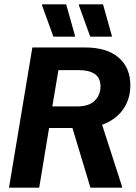

<svg xmlns="http://www.w3.org/2000/svg" viewBox="-20 -870 632 890"><path d="M21.7 0 130 -650H373.3Q475 -650 529.6 -603.3Q584.2 -556.7 584.2 -475Q584.2 -410 550 -362.1Q515.8 -314.2 453.3 -291.7L545.8 -5V0H399.2L315.8 -276.7H207.5L161.7 0ZM222.5 -376.7H337.5Q392.5 -376.7 419.2 -403.3Q445.8 -430 445.8 -469.2Q445.8 -509.2 419.2 -527.1Q392.5 -545 345.8 -545H250.8ZM398.3 -700 345.8 -845V-850H457.5L498.3 -705V-700ZM227.5 -700 175 -845V-850H286.7L327.5 -705V-700Z"/></svg>

Font: Familjen Grotesk GF
Style: Bold Italic
Weight: 700
Designer: Anders Wikstroem, Jonas Baeckman, Matilda Gysing, Kristian Moeller
Foundry: Familjen STHML AB
Version: Version 2.000; Beta; Release 4; Build 6